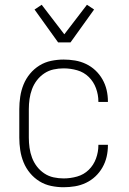

<svg xmlns="http://www.w3.org/2000/svg" viewBox="-20 -778 540 806"><path d="M247 8Q221 8 194.5 2.5Q168 -3 145.5 -17Q123 -31 106 -51.5Q89 -72 79 -96.5Q69 -121 65 -147.5Q61 -174 61 -200V-320Q61 -346 65 -372.5Q69 -399 79 -423.5Q89 -448 106 -468.5Q123 -489 145.5 -503Q168 -517 194.5 -522.5Q221 -528 247 -528Q271 -528 295 -524Q319 -520 341 -509.5Q363 -499 380.5 -482.5Q398 -466 410 -445Q422 -424 427.5 -400.5Q433 -377 433 -352V-350H393V-352Q393 -380 383 -407.5Q373 -435 352.5 -455Q332 -475 304 -483Q276 -491 247 -491Q226 -491 205 -486.5Q184 -482 166 -470Q148 -458 135 -441Q122 -424 114.5 -404Q107 -384 104 -362.5Q101 -341 101 -320V-200Q101 -179 104 -157.5Q107 -136 114.5 -116Q122 -96 135 -79Q148 -62 166 -50Q184 -38 205 -33.5Q226 -29 247 -29Q276 -29 304 -37Q332 -45 352.5 -65Q373 -85 383 -112.5Q393 -140 393 -168V-170H433V-168Q433 -143 427.5 -119.5Q422 -96 410 -75Q398 -54 380.5 -37.5Q363 -21 341 -10.5Q319 0 295 4Q271 8 247 8ZM224 -600 125 -738 155 -758 250 -634 345 -758 375 -738 276 -600Z"/></svg>

Font: Iosevka Term Curly Extralight
Style: Regular
Weight: 200
Designer: Belleve Invis
Foundry: Belleve Invis
Version: Version 32.3.0